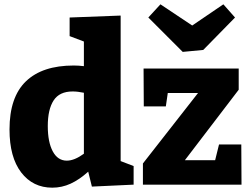

<svg xmlns="http://www.w3.org/2000/svg" viewBox="-20 -854 1165 888"><path d="M538 -109 598 -86V0L405 9L388 -60Q347 -23 306.5 -4.5Q266 14 222 14Q132 14 78 -56.5Q24 -127 24 -255Q24 -405 100 -478Q176 -551 321 -551Q344 -551 368 -548V-662L302 -687V-773L538 -782ZM289 -111Q324 -111 368 -143V-425Q339 -431 316 -431Q255 -431 228 -389.5Q201 -348 201 -271Q201 -197 224 -154Q247 -111 289 -111ZM993 -186H1096L1097 0H641V-98L896 -424H756L747 -362H645L644 -537H1084V-439L835 -113H975ZM869 -736 1013 -834 1067 -773 920 -623 825 -614 666 -773 722 -834Z"/></svg>

Font: Bitter Pro ExtraBold
Style: Regular
Weight: 800
Designer: Sol Matas, and Bitter project Authors
Foundry: Sol Matas
Version: Version 1.010